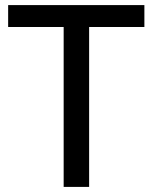

<svg xmlns="http://www.w3.org/2000/svg" viewBox="-20 -734 600 754"><path d="M330 0H230V-628H12V-714H547V-628H330Z"/></svg>

Font: Noto Sans Kayah Li Medium
Style: Regular
Weight: 500
Designer: Monotype Design Team, Sérgio Martins
Foundry: Monotype Imaging Inc.
Version: Version 2.002; ttfautohint (v1.8.4.7-5d5b)